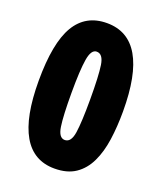

<svg xmlns="http://www.w3.org/2000/svg" viewBox="-136 -863 768 911"><g transform="rotate(20 248.0 -408.0)"><path d="M247 -41Q35 -41 35 -407Q35 -598 87.5 -686.5Q140 -775 247 -775Q461 -775 461 -407Q461 -330 451.5 -263.5Q442 -197 418 -147Q394 -97 352.5 -69Q311 -41 247 -41ZM247 -185Q279 -185 287 -239Q295 -293 295 -407Q295 -526 287 -578.5Q279 -631 247 -631Q219 -631 210 -575.5Q201 -520 201 -407Q201 -290 209 -237.5Q217 -185 247 -185Z"/></g></svg>

Font: Noto Sans Tamil UI ExtraCondensed Black
Style: Regular
Weight: 900
Width: 2
Designer: Jelle Bosma - Monotype Design Team
Foundry: Monotype Imaging Inc.
Version: Version 2.004; ttfautohint (v1.8.4.7-5d5b)